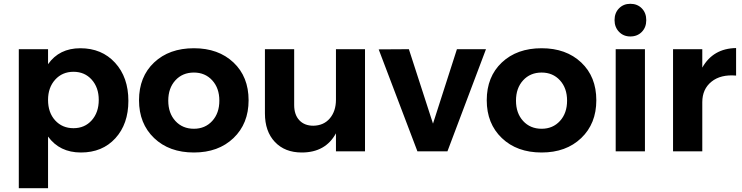

<svg xmlns="http://www.w3.org/2000/svg" viewBox="-20 -797 3906 1011"><path d="M403 -543Q516 -543 586 -466.5Q656 -390 656 -266Q656 -144 587.5 -69Q519 6 406 6Q294 6 233 -78V194H79V-538H233V-459Q292 -543 403 -543ZM500 -271Q500 -336 463 -377.5Q426 -419 367 -419Q308 -419 270.5 -377.5Q233 -336 233 -271Q233 -204 270.5 -163Q308 -122 367 -122Q426 -122 463 -163.5Q500 -205 500 -271Z M1001 -543Q1130 -543 1209.5 -468Q1289 -393 1289 -269Q1289 -146 1209.5 -70Q1130 6 1001 6Q871 6 791.5 -70Q712 -146 712 -269Q712 -393 791.5 -468Q871 -543 1001 -543ZM1001 -415Q941 -415 903.5 -374Q866 -333 866 -267Q866 -201 903.5 -160Q941 -119 1001 -119Q1060 -119 1097.5 -160Q1135 -201 1135 -267Q1135 -333 1097.5 -374Q1060 -415 1001 -415Z M1749 -538H1902V0H1749V-95Q1694 6 1569 6Q1480 6 1427.5 -49.5Q1375 -105 1375 -200V-538H1529V-244Q1529 -193 1556 -164Q1583 -135 1630 -135Q1685 -136 1717 -174Q1749 -212 1749 -272Z M1974 -537 2133 -538 2260 -146 2386 -538H2539L2336 0H2178Z M2832 -543Q2961 -543 3040.5 -468Q3120 -393 3120 -269Q3120 -146 3040.5 -70Q2961 6 2832 6Q2702 6 2622.5 -70Q2543 -146 2543 -269Q2543 -393 2622.5 -468Q2702 -543 2832 -543ZM2832 -415Q2772 -415 2734.5 -374Q2697 -333 2697 -267Q2697 -201 2734.5 -160Q2772 -119 2832 -119Q2891 -119 2928.5 -160Q2966 -201 2966 -267Q2966 -333 2928.5 -374Q2891 -415 2832 -415Z M3299 -777Q3336 -777 3359.5 -753Q3383 -729 3383 -691Q3383 -653 3359.5 -629Q3336 -605 3299 -605Q3263 -605 3239.5 -629.5Q3216 -654 3216 -691Q3216 -729 3239.5 -753Q3263 -777 3299 -777ZM3222 -538H3376V0H3222Z M3678 -441Q3735 -542 3856 -544V-399Q3775 -406 3726.5 -367Q3678 -328 3678 -259V0H3524V-538H3678Z"/></svg>

Font: Montserrat-Arabic SemiBold
Style: Regular
Weight: 600
Designer: Mohamed Gaber
Foundry: Kief Type Foundry
Version: Version 5.008;PS 005.008;hotconv 1.0.88;makeotf.lib2.5.64775